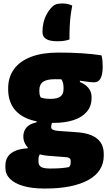

<svg xmlns="http://www.w3.org/2000/svg" viewBox="-20 -866 640 1103"><path d="M114 -81Q114 -102 122.5 -119Q131 -136 148 -147Q165 -158 190 -163V-183L286 -173Q280 -164 277 -155Q274 -146 274 -136Q274 -126 283.5 -121Q293 -116 314 -114L414 -107Q468 -104 503.5 -89.5Q539 -75 557.5 -48.5Q576 -22 576 18V29Q576 74 553.5 109Q531 144 487.5 168Q444 192 382.5 204.5Q321 217 244 217H233Q164 217 114 202.5Q64 188 37.5 161.5Q11 135 11 98V85Q11 55 25 34Q39 13 68 0.5Q97 -12 139 -14V-31L235 -2Q222 7 214.5 14.5Q207 22 204 30Q201 38 201 50V61Q201 76 207.5 85Q214 94 228 98Q242 102 264 102H277Q306 102 331 100Q356 98 376 94Q382 88 384 82Q386 76 386 67V57Q386 48 379.5 43Q373 38 361 37L258 29Q215 26 182.5 11Q150 -4 132 -28Q114 -52 114 -81ZM321 -425 439 -421V-395Q471 -382 488.5 -360Q506 -338 506 -310V-302Q506 -257 479.5 -225Q453 -193 404 -176.5Q355 -160 288 -160Q204 -160 145.5 -181.5Q87 -203 57 -246.5Q27 -290 27 -353V-360Q27 -423 60.5 -469Q94 -515 158.5 -539.5Q223 -564 315 -564Q387 -564 450 -560Q513 -556 563 -548Q567 -534 568.5 -518Q570 -502 570 -483Q570 -439 558 -416Q546 -393 520 -393Q502 -393 474 -397.5Q446 -402 403 -406.5Q360 -411 296 -411Q249 -411 227.5 -396Q206 -381 206 -347V-340Q206 -332 207.5 -324Q209 -316 214 -306Q227 -302 239 -300Q251 -298 270 -298Q309 -298 327 -311.5Q345 -325 345 -354V-362Q345 -374 343 -385Q341 -396 335.5 -406Q330 -416 321 -425ZM310 -629Q266 -629 245 -642Q224 -655 224 -682Q224 -710 230 -736Q236 -762 248.5 -785Q261 -808 279 -826Q291 -838 304.5 -842Q318 -846 338 -846Q357 -846 370.5 -842.5Q384 -839 395 -834Q388 -797 385 -770.5Q382 -744 380.5 -714Q379 -684 379 -639Q360 -633 345 -631Q330 -629 310 -629Z"/></svg>

Font: Recursive Casual Black
Style: Regular
Weight: 900
Version: Version 1.047